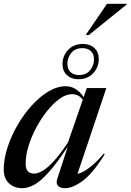

<svg xmlns="http://www.w3.org/2000/svg" viewBox="-20 -972 682 1003"><path d="M279 -37 334 -206Q276.5 -119 234.2 -72Q192 -25 159 -7Q126 11 96 11Q54 11 26.8 -14.5Q-0.5 -40 -0.5 -86.5Q-0.5 -140.5 18.8 -200.5Q38 -260.5 70.8 -317.2Q103.5 -374 145.2 -420.2Q187 -466.5 232.8 -494Q278.5 -521.5 323.5 -521.5Q379 -521.5 417 -464.5L433.5 -512H535.5L385 -64Q408.5 -68.5 443 -93Q477.5 -117.5 522 -169.5L527 -166Q465.5 -67.5 413.2 -28.2Q361 11 320 11Q293.5 11 282.5 -2Q271.5 -15 279 -37ZM114 -119Q114 -89 126 -77Q138 -65 158.5 -65Q176.5 -65 201.5 -79Q226.5 -93 259.5 -128.5Q292.5 -164 335 -227.5L412.5 -451Q400.5 -467 386.5 -473.5Q372.5 -480 355.5 -480Q325 -480 291.8 -456.2Q258.5 -432.5 226.8 -393Q195 -353.5 169.5 -305.8Q144 -258 129 -209.2Q114 -160.5 114 -119ZM413.5 -742.5Q450 -742.5 473 -721.2Q496 -700 496 -664Q496 -620.5 466.5 -589.2Q437 -558 389.5 -558Q353 -558 329.8 -579.5Q306.5 -601 306.5 -637Q306.5 -680.5 336 -711.5Q365.5 -742.5 413.5 -742.5ZM392.5 -580Q430.5 -580 450.8 -605.2Q471 -630.5 471 -661.5Q471 -690 454.5 -705.2Q438 -720.5 410.5 -720.5Q372.5 -720.5 352.2 -695.5Q332 -670.5 332 -639.5Q332 -611 348.2 -595.5Q364.5 -580 392.5 -580ZM427.5 -789 539 -952H642L641 -948L444 -789Z"/></svg>

Font: Newsreader Display Medium
Style: Italic
Weight: 500
Italic angle: -17°
Designer: Hugues Gentile
Foundry: Production Type
Version: Version 1.001